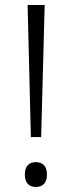

<svg xmlns="http://www.w3.org/2000/svg" viewBox="-20 -734 286 765"><path d="M144 -188H103L90 -714H158ZM79 -39Q79 -63 90.5 -75.5Q102 -88 122 -88Q144 -88 155.5 -75.5Q167 -63 167 -39Q167 -14 155.5 -1.5Q144 11 122 11Q102 11 90.5 -1.5Q79 -14 79 -39Z"/></svg>

Font: Noto Sans Thai Light
Style: Regular
Weight: 300
Designer: Monotype Design Team
Foundry: Monotype Imaging Inc.
Version: Version 2.001